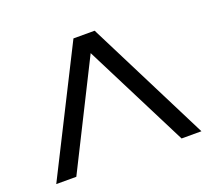

<svg xmlns="http://www.w3.org/2000/svg" viewBox="-99 -879 897 809"><g transform="rotate(-20 349.5 -474.0)"><path d="M586 -198 349 -667 114 -198H24L302 -750H397L675 -198Z"/></g></svg>

Font: Oakes Grotesk Medium
Style: Italic
Weight: 500
Italic angle: -8°
Designer: Samuel Oakes
Foundry: Samuel Oakes
Version: Version 1.000;PS 001.000;hotconv 1.0.88;makeotf.lib2.5.64775